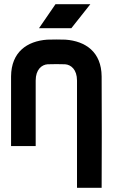

<svg xmlns="http://www.w3.org/2000/svg" viewBox="-20 -700 540 920"><path d="M349 200H467C468 117 468 -251 467 -334C466 -451 390 -503 294 -510C280 -511 221 -511 206 -510C110 -503 34 -451 33 -334V0H151V-314C151 -367 180 -390 208 -392C223 -393 278 -393 292 -392C320 -390 349 -367 349 -314ZM167 -565H322L413 -680H246Z"/></svg>

Font: Fervojo
Style: Bold
Weight: 700
Designer: kohakuno
Version: ver.1.0